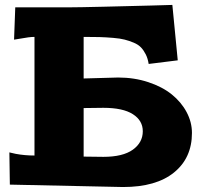

<svg xmlns="http://www.w3.org/2000/svg" viewBox="-20 -750 820 780"><path d="M18.1 -130.9 43.9 -125Q80.1 -118.2 120.1 -118.2V-600.1Q99.6 -600.1 61 -592.8L37.1 -588.9L42 -720.2H261.2Q296.9 -720.2 401.6 -722.7Q506.3 -725.1 593.3 -727.5L680.2 -730L702.1 -504.9L584 -490.2Q580.6 -512.2 572.3 -528.8Q564 -545.4 553 -557.1Q542 -568.8 523.2 -576.7Q504.4 -584.5 486.3 -589.1Q468.3 -593.8 439.2 -596.2Q410.2 -598.6 384.5 -599.4Q358.9 -600.1 319.8 -600.1V-431.2L460 -435.1Q525.4 -435.1 582.3 -416.3Q639.2 -397.5 677.7 -366.5Q716.3 -335.4 738 -294.7Q759.8 -253.9 759.8 -210Q759.8 -108.4 687 -49.3Q614.3 9.8 480 9.8L20 0ZM319.8 -113.8 399.9 -112.8Q479 -112.8 519.5 -141.8Q560.1 -170.9 560.1 -216.8Q560.1 -260.3 519.8 -286.1Q479.5 -312 399.9 -312L319.8 -311Z"/></svg>

Font: Zantroke
Style: Regular
Weight: 500
Foundry: gluk
Version: Version 0.36